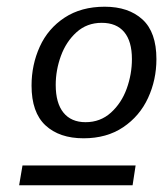

<svg xmlns="http://www.w3.org/2000/svg" viewBox="-20 -727 486 572"><path d="M74 -472Q74 -534 98.5 -588Q123 -642 172.5 -674.5Q222 -707 292 -707Q363 -707 404.5 -669Q446 -631 446 -551Q446 -489 421 -435Q396 -381 347 -348Q298 -315 229 -315Q157 -315 115.5 -353.5Q74 -392 74 -472ZM373 -551Q373 -604 350 -631.5Q327 -659 283 -659Q239 -659 208 -631Q177 -603 161.5 -560.5Q146 -518 146 -474Q146 -420 169 -391.5Q192 -363 235 -363Q279 -363 310.5 -391.5Q342 -420 357.5 -463Q373 -506 373 -551ZM375 -175H37L47 -234H384Z"/></svg>

Font: Bitter Pro
Style: Italic
Weight: 400
Italic angle: -9°
Designer: Sol Matas, and Bitter project Authors
Foundry: Sol Matas
Version: Version 1.010